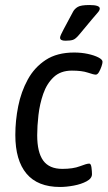

<svg xmlns="http://www.w3.org/2000/svg" viewBox="-20 -738 428 764"><path d="M219 6Q130 6 85.5 -47Q41 -100 41 -201Q41 -258 52.5 -315.5Q64 -373 90.5 -421.5Q117 -470 162 -499.5Q207 -529 275 -529Q304 -529 329.5 -523.5Q355 -518 371.5 -509.5Q388 -501 388 -492Q388 -486 384 -474Q380 -462 374 -451.5Q368 -441 361 -441Q353 -441 329.5 -449Q306 -457 266 -457Q221 -457 193.5 -431Q166 -405 152 -364.5Q138 -324 133 -280Q128 -236 128 -200Q128 -132 152 -99Q176 -66 228 -66Q271 -66 298 -76.5Q325 -87 335 -87Q342 -87 344 -71.5Q346 -56 346 -45Q346 -28 324.5 -16.5Q303 -5 273.5 0.5Q244 6 219 6ZM240 -576Q219 -576 219 -588Q219 -593 223.5 -602Q228 -611 233 -621L271 -692Q277 -703 289.5 -710.5Q302 -718 336 -718Q377 -718 377 -704Q377 -697 369 -688Q361 -679 345 -660L295 -600Q281 -583 270.5 -579.5Q260 -576 240 -576Z"/></svg>

Font: Asap Condensed Condensed Regular
Style: Italic
Weight: 400
Width: 3
Italic angle: -6°
Designer: Pablo Cosgaya
Foundry: Omnibus-Type
Version: Version 3.001; ttfautohint (v1.8.4.7-5d5b)